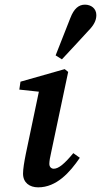

<svg xmlns="http://www.w3.org/2000/svg" viewBox="-20 -791 434 825"><path d="M79 -45C79 -6 107 14 144 14C223 14 280 -50 323 -113L295 -133C258 -88 232 -66 211 -66C201 -66 192 -73 192 -87C192 -98 195 -116 200 -137L273 -482L258 -494L68 -440L63 -406L147 -397L91 -130C84 -95 79 -65 79 -45ZM219 -553 246 -536C284 -577 322 -617 359 -658C383 -682 394 -703 394 -726C394 -755 371 -771 345 -771C319 -771 298 -755 282 -713C261 -660 240 -606 219 -553Z"/></svg>

Font: Source Serif Pro Semibold
Style: Italic
Weight: 600
Italic angle: -12°
Designer: Frank Grießhammer
Foundry: Adobe Systems Incorporated
Version: Version 3.001;hotconv 1.0.111;makeotfexe 2.5.65597